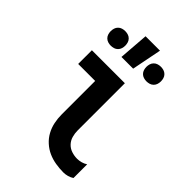

<svg xmlns="http://www.w3.org/2000/svg" viewBox="-226 -850 951 951"><g transform="rotate(45 250.0 -374.5)"><path d="M403 8Q376 8 348.5 3.5Q321 -1 296.5 -12Q272 -23 251.5 -41.5Q231 -60 218 -84Q205 -108 199.5 -135Q194 -162 194 -189V-424H75V-520H306V-189Q306 -169 311.5 -149.5Q317 -130 330.5 -115.5Q344 -101 363.5 -94.5Q383 -88 403 -88Q417 -88 431.5 -92Q446 -96 458 -104V-8Q446 0 431.5 4Q417 8 403 8ZM375 -602Q365 -602 355 -605Q345 -608 337.5 -615.5Q330 -623 327 -633Q324 -643 324 -653Q324 -663 327 -673Q330 -683 337.5 -690.5Q345 -698 355 -701Q365 -704 375 -704Q385 -704 395 -701Q405 -698 412.5 -690.5Q420 -683 423 -673Q426 -663 426 -653Q426 -643 423 -633Q420 -623 412.5 -615.5Q405 -608 395 -605Q385 -602 375 -602ZM125 -602Q115 -602 105 -605Q95 -608 87.5 -615.5Q80 -623 77 -633Q74 -643 74 -653Q74 -663 77 -673Q80 -683 87.5 -690.5Q95 -698 105 -701Q115 -704 125 -704Q135 -704 145 -701Q155 -698 162.5 -690.5Q170 -683 173 -673Q176 -663 176 -653Q176 -643 173 -633Q170 -623 162.5 -615.5Q155 -608 145 -605Q135 -602 125 -602ZM202 -600 214 -757H315L284 -600Z"/></g></svg>

Font: Moesevka
Style: Bold
Weight: 700
Monospace: yes
Designer: Belleve Invis
Foundry: Belleve Invis
Version: Version 32.5.0; ttfautohint (v1.8.4)